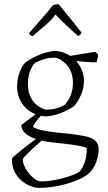

<svg xmlns="http://www.w3.org/2000/svg" viewBox="-20 -710 531 942"><path d="M161 212Q146 210 125 201Q104 192 84 175Q64 158 51 131Q38 104 38 67Q50 55 70.5 38.5Q91 22 113.5 4Q136 -14 156 -28Q128 -37 107.5 -53Q87 -69 84 -96L155 -150Q112 -166 88 -203Q64 -240 64 -284Q64 -321 74.5 -350.5Q85 -380 100 -399Q120 -417 160 -435.5Q200 -454 243 -460Q266 -460 289 -453Q309 -446 325 -436L448 -456L461 -442Q461 -434 459 -424Q457 -414 454 -405Q444 -404 425 -405Q406 -406 386 -407.5Q366 -409 354 -411L359 -405L363 -399Q376 -382 384 -360Q392 -338 392 -313Q392 -277 377.5 -244.5Q363 -212 345 -191Q323 -174 285 -158Q247 -142 207 -139Q193 -139 181 -142Q171 -132 158.5 -116Q146 -100 142 -88Q157 -77 188.5 -70.5Q220 -64 257 -60Q294 -56 325 -53Q365 -48 396 -42Q427 -36 445.5 -21.5Q464 -7 464 21Q464 53 451.5 87Q439 121 411 145Q375 172 307 192Q239 212 161 212ZM204 -172Q231 -172 253 -177.5Q275 -183 297 -195Q317 -216 327.5 -244.5Q338 -273 338 -303Q338 -347 317.5 -378.5Q297 -410 259 -426Q232 -429 205 -422Q178 -415 151 -401Q139 -389 128 -362.5Q117 -336 117 -297Q117 -252 138.5 -219Q160 -186 204 -172ZM181 180Q215 180 252.5 172.5Q290 165 321.5 154.5Q353 144 367 134Q378 126 388 104.5Q398 83 402.5 59Q407 35 405 17Q394 10 366 5Q338 0 303.5 -4Q269 -8 236.5 -11.5Q204 -15 184 -20Q164 -3 143 16.5Q122 36 107.5 51Q93 66 92 70Q91 84 99 103Q107 122 121 139.5Q135 157 151 168.5Q167 180 181 180ZM154 -545 141 -533Q136 -533 129 -538Q122 -543 122 -547Q148 -577 180.5 -613.5Q213 -650 238 -683Q241 -685 252 -687.5Q263 -690 267 -690L352 -586L380 -550Q380 -547 374 -540.5Q368 -534 364 -533Q351 -544 330 -563Q309 -582 287.5 -603Q266 -624 252 -639L236 -618Q219 -600 198 -582Q177 -564 154 -545Z"/></svg>

Font: Labrada Light
Style: Regular
Weight: 300
Designer: Mercedes Jáuregui
Foundry: Omnibus-Type Team
Version: Version 1.000; ttfautohint (v1.8.4.7-5d5b)